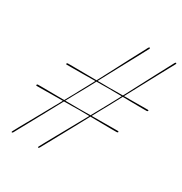

<svg xmlns="http://www.w3.org/2000/svg" viewBox="-165 -824 899 948"><g transform="rotate(30 284.5 -350.5)"><path d="M230.5 -347.5Q227 -341.5 213 -316Q199 -290.5 178.8 -253.5Q158.5 -216.5 136.5 -175.8Q114.5 -135 94 -98Q73.5 -61 59.5 -35.2Q45.5 -9.5 42 -3Q39 2 35 1Q32.5 -0.5 35 -5Q38 -11 52 -36.5Q66 -62 86.8 -98.8Q107.5 -135.5 130 -176.5Q152.5 -217.5 173.2 -254.5Q194 -291.5 208.2 -317.2Q222.5 -343 225.5 -349.5Q230.5 -358 244.5 -384.2Q258.5 -410.5 278.2 -447.2Q298 -484 319 -524.5Q340 -565 359.2 -601.5Q378.5 -638 392.5 -664Q406.5 -690 410 -697.5Q413.5 -703 417.5 -701.5Q420 -700 417.5 -695Q413 -686.5 399 -660.2Q385 -634 365.2 -597.5Q345.5 -561 323.8 -520.8Q302 -480.5 282.5 -443.8Q263 -407 249 -381Q235 -355 230.5 -347.5ZM340.5 -425.5Q335 -425.5 311.2 -425.2Q287.5 -425 255.2 -424.8Q223 -424.5 190.2 -424.2Q157.5 -424 133.8 -424Q110 -424 104 -424Q98 -423.5 99.5 -428Q100.5 -432 105.5 -432Q111 -432 134.8 -432Q158.5 -432 190.8 -431.5Q223 -431 255.8 -431Q288.5 -431 312.2 -430.8Q336 -430.5 342 -430.5Q347.5 -430.5 369.8 -430.8Q392 -431 422 -431Q452 -431 482 -431.2Q512 -431.5 534.2 -431.5Q556.5 -431.5 561.5 -431.5Q567 -431.5 566 -427.5Q564.5 -423.5 559.5 -423.5Q553.5 -423.5 531.2 -423.5Q509 -423.5 479 -424Q449 -424.5 419.2 -424.8Q389.5 -425 367.8 -425.2Q346 -425.5 340.5 -425.5ZM381 -347.5Q377.5 -341.5 363.5 -316Q349.5 -290.5 329.2 -253.2Q309 -216 287 -175.5Q265 -135 244.5 -98Q224 -61 210 -35Q196 -9 192.5 -3Q189 2 185.5 1Q182.5 -0.5 185.5 -5Q188.5 -11 202.5 -36.5Q216.5 -62 237 -98.8Q257.5 -135.5 280.2 -176.5Q303 -217.5 323.5 -254.5Q344 -291.5 358.2 -317.2Q372.5 -343 376 -349.5Q380.5 -358 394.8 -384.2Q409 -410.5 428.5 -447.2Q448 -484 469.2 -524.5Q490.5 -565 509.8 -601.5Q529 -638 543 -664Q557 -690 560.5 -697Q564 -703 567.5 -701.5Q570.5 -700 568 -694.5Q563.5 -686.5 549.2 -660.2Q535 -634 515.2 -597.5Q495.5 -561 474 -520.8Q452.5 -480.5 432.8 -443.8Q413 -407 399 -381Q385 -355 381 -347.5ZM264.5 -261Q259 -261 235.2 -260.5Q211.5 -260 179.2 -260Q147 -260 114.5 -259.8Q82 -259.5 58 -259.2Q34 -259 28.5 -259Q22.5 -259 24 -263.5Q25 -267.5 30 -267.5Q35 -267.5 59 -267.5Q83 -267.5 115.2 -267Q147.5 -266.5 179.8 -266.5Q212 -266.5 236.2 -266.2Q260.5 -266 266 -266Q272 -266 294 -266.2Q316 -266.5 346.2 -266.5Q376.5 -266.5 406.5 -266.8Q436.5 -267 458.5 -267Q480.5 -267 485.5 -267Q491 -267 490.5 -263Q489 -259 483 -259Q477.5 -259 455.2 -259Q433 -259 403.2 -259.5Q373.5 -260 343.5 -260.2Q313.5 -260.5 291.8 -260.8Q270 -261 264.5 -261Z"/></g></svg>

Font: Fraunces 120pt Light
Style: Italic
Weight: 300
Italic angle: -16°
Version: Version 1.000;[b76b70a41]